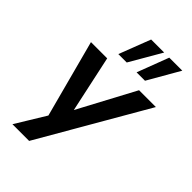

<svg xmlns="http://www.w3.org/2000/svg" viewBox="-274 -865 1146 1146"><g transform="rotate(45 299.0 -291.5)"><path d="M65 180 195 -33 189 25 50 -498H187L266 -131H260L456 -498H598L206 180ZM370 -563 446 -763H556L441 -563ZM216 -563 293 -763H403L287 -563Z"/></g></svg>

Font: Nunito Sans 8pt
Style: Bold Italic
Weight: 700
Italic angle: -9°
Version: Version 3.101;gftools[0.9.27]